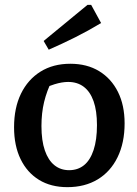

<svg xmlns="http://www.w3.org/2000/svg" viewBox="-20 -762 565 792"><path d="M258 10Q190 10 141 -20Q92 -50 65 -105.5Q38 -161 38 -237Q38 -317 66.5 -375.5Q95 -434 147 -466.5Q199 -499 270 -499Q339 -499 389 -468.5Q439 -438 466.5 -383Q494 -328 494 -253Q494 -173 465 -113.5Q436 -54 383 -22Q330 10 258 10ZM265 -60Q301 -60 326.5 -80.5Q352 -101 366 -143Q380 -185 380 -246Q380 -305 366 -344.5Q352 -384 325.5 -404Q299 -424 261 -424Q236 -424 205 -414.5Q174 -405 130 -386L195 -431Q173 -387 162 -341.5Q151 -296 151 -242Q151 -182 165 -141.5Q179 -101 204.5 -80.5Q230 -60 265 -60ZM181 -557 160 -593 341 -742H356L397 -667Q344 -635 290 -608Q236 -581 181 -557Z"/></svg>

Font: Piazzolla 24pt SemiBold
Style: Regular
Weight: 600
Designer: Juan Pablo del Peral
Foundry: Huerta Tipografica
Version: Version 2.005